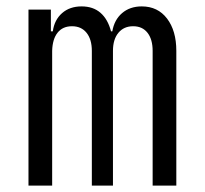

<svg xmlns="http://www.w3.org/2000/svg" viewBox="-20 -580 640 600"><path d="M531 -421V0H457V-421Q457 -457 441 -477.5Q425 -498 396 -498Q367 -498 350 -477.5Q333 -457 333 -421V0H267V-421Q267 -457 250.5 -477.5Q234 -498 205 -498Q176 -498 160 -478Q144 -458 143 -421V0H69V-550H139V-482H145Q150 -518 174 -539Q198 -560 235 -560Q271 -560 294 -540Q317 -520 327 -482H331Q337 -518 361.5 -539Q386 -560 423 -560Q473 -560 502 -522Q531 -484 531 -421Z"/></svg>

Font: JetBrains Mono Semi Light
Style: Regular
Weight: 350
Monospace: yes
Designer: Philipp Nurullin, Konstantin Bulenkov
Foundry: JetBrains
Version: 2.002